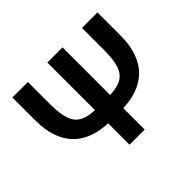

<svg xmlns="http://www.w3.org/2000/svg" viewBox="-155 -965 1202 1202"><g transform="rotate(-45 446.0 -364.0)"><path d="M685.1 -727.5H822.3V-523.4Q822.3 -437 799.3 -373.8Q776.4 -310.5 732.9 -269.5Q689.5 -228.5 628.7 -208.7Q567.9 -189 492.2 -189H399.9Q324.2 -189 263.4 -208.7Q202.6 -228.5 159.2 -269.5Q115.7 -310.5 92.5 -373.8Q69.3 -437 69.3 -523.4V-727.5H206.5V-526.4Q206.5 -443.4 224.1 -395Q241.7 -346.7 282.7 -326.2Q323.7 -305.7 394 -305.7H497.6Q568.4 -305.7 609.4 -326.2Q650.4 -346.7 667.7 -395Q685.1 -443.4 685.1 -526.4ZM378.9 -727.5H512.7V0H378.9Z"/></g></svg>

Font: Inter Cardless
Style: Bold
Weight: 700
Designer: Rasmus Andersson
Foundry: rsms
Version: Version 4.001;git-9221beed3